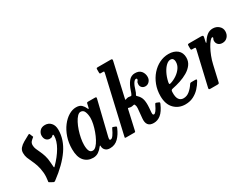

<svg xmlns="http://www.w3.org/2000/svg" viewBox="-63 -1374 2609 1996"><g transform="rotate(-30 1242.0 -376.5)"><path d="M340 -384Q313 -384 296 -403.2Q279 -422.5 279.5 -456Q280 -485.5 301.8 -510Q323.5 -534.5 364.5 -534.5Q407 -534.5 434.5 -504.2Q462 -474 462 -421.5Q462 -303.5 387 -194.8Q312 -86 169 20Q160 26.5 154.5 27Q149 27.5 140 22L105.5 3Q100 -0.5 100 -3.8Q100 -7 101.5 -15.5Q104.5 -34 106.2 -58.8Q108 -83.5 106 -109.5Q100.5 -167 87 -206.5Q73.5 -246 58.8 -276Q44 -306 33.2 -333.8Q22.5 -361.5 22.5 -395.5Q22.5 -428.5 42.2 -451.5Q62 -474.5 94.2 -493Q126.5 -511.5 164 -531.5Q173 -537 175.5 -536.5Q178 -536 183 -526.5L193 -501.5Q197 -494 198 -491Q199 -488 192 -483Q179 -473.5 164 -457.8Q149 -442 149 -415Q149 -390.5 158.8 -367.2Q168.5 -344 181.8 -316.5Q195 -289 206.8 -252.2Q218.5 -215.5 221.5 -164Q222.5 -151 223.5 -137Q224.5 -123 225.5 -113.5Q226 -106.5 228.2 -105.2Q230.5 -104 237.5 -111Q308.5 -182.5 350.5 -255.2Q392.5 -328 392.5 -389.5Q392.5 -404 385.5 -404Q380 -404 371 -394Q362 -384 340 -384Z M1000 -131Q974 -67.5 933 -26.5Q892 14.5 832.5 14.5Q799 14.5 780.8 -1.8Q762.5 -18 759 -39Q758 -46 757.8 -49.8Q757.5 -53.5 757.5 -57Q756 -68.5 745.5 -54.5Q724.5 -25.5 696.2 -6.2Q668 13 631.5 13Q565 13 524.5 -33.5Q484 -80 484 -174.5Q484 -251 506.2 -316.2Q528.5 -381.5 565.5 -430Q602.5 -478.5 647 -505.2Q691.5 -532 735.5 -532Q779 -532 800.8 -510.8Q822.5 -489.5 832 -466Q837.5 -452.5 841.2 -451.8Q845 -451 849 -467.5L857.5 -506Q859 -513.5 862.2 -516.8Q865.5 -520 875.5 -520H954Q969.5 -520 972 -516.2Q974.5 -512.5 971.5 -500L872.5 -95Q869.5 -84 869.5 -75Q869.5 -61 882.5 -61Q898 -61 916 -86Q934 -111 952.5 -152Q956.5 -160.5 959 -162.5Q961.5 -164.5 971 -161L993.5 -152.5Q1002 -149 1003.2 -145.2Q1004.5 -141.5 1000 -131ZM812.5 -359.5Q812.5 -402 799.5 -435Q786.5 -468 753.5 -468Q734 -468 714 -447Q694 -426 676 -391.5Q658 -357 644 -315Q630 -273 621.8 -230Q613.5 -187 613.5 -150.5Q613.5 -105 625 -79.5Q636.5 -54 664 -54Q685 -53.5 706.2 -75.5Q727.5 -97.5 746.5 -133Q765.5 -168.5 780.5 -210Q795.5 -251.5 804 -291Q812.5 -330.5 812.5 -359.5Z M1514.5 -123Q1482 -48.5 1443.2 -17Q1404.5 14.5 1358 14.5Q1266.5 14.5 1277 -88.5L1282.5 -146Q1285.5 -179 1287.8 -202.5Q1290 -226 1282 -244.5Q1278 -253.5 1273.8 -254Q1269.5 -254.5 1261 -252Q1248.5 -248.5 1236.5 -248.5Q1222.5 -248.5 1210.5 -253Q1204 -255.5 1201.5 -254.8Q1199 -254 1197.5 -246.5L1145.5 -15Q1143.5 -5.5 1141.8 -2.8Q1140 0 1128 0H1035.5Q1018 0 1018.2 -4.2Q1018.5 -8.5 1021.5 -22L1175.5 -691Q1178 -703 1176.8 -706.5Q1175.5 -710 1163.5 -710H1138Q1128.5 -710 1126.2 -713.8Q1124 -717.5 1124 -728V-761Q1124 -772.5 1126.8 -776.2Q1129.5 -780 1141 -780H1297.5Q1310.5 -780 1313.2 -775Q1316 -770 1313.5 -758L1223.5 -362Q1220 -348 1220.2 -344Q1220.5 -340 1229 -344Q1238.5 -348 1246.5 -349.5Q1254.5 -351 1261 -351Q1270.5 -351 1280 -348.5Q1288 -346.5 1291.8 -346.8Q1295.5 -347 1301.5 -358Q1305.5 -365 1308.8 -373.8Q1312 -382.5 1315.5 -393.5Q1337 -459 1367.2 -496Q1397.5 -533 1443.5 -533Q1493 -533 1516.8 -503.8Q1540.5 -474.5 1540.5 -435Q1540.5 -403 1520.5 -381.2Q1500.5 -359.5 1473 -359.5Q1448 -359.5 1432.5 -374.8Q1417 -390 1417 -413Q1417 -437 1426 -446Q1435 -455 1435.5 -465.5Q1435.5 -476.5 1423.5 -476.5Q1408.5 -476.5 1392 -452.2Q1375.5 -428 1359 -371.5Q1356 -360.5 1351.8 -351.2Q1347.5 -342 1342.5 -334Q1337.5 -325.5 1339.2 -322.2Q1341 -319 1349 -311.5Q1379 -284 1388.5 -246.2Q1398 -208.5 1393.5 -149L1389 -90Q1388.5 -73 1392 -67.8Q1395.5 -62.5 1403 -62.5Q1427 -62.5 1464.5 -143.5Q1469.5 -154 1473.2 -156.2Q1477 -158.5 1486 -155L1508 -146Q1516.5 -142 1518 -138.2Q1519.5 -134.5 1514.5 -123Z M1555.5 -193Q1555.5 -264.5 1579 -326.2Q1602.5 -388 1643 -434Q1683.5 -480 1735.5 -505.8Q1787.5 -531.5 1845 -531.5Q1910 -531.5 1949.8 -498.8Q1989.5 -466 1989.5 -406.5Q1989.5 -359.5 1963.2 -324.2Q1937 -289 1894.5 -264Q1852 -239 1802.5 -223Q1753 -207 1707 -198Q1693 -195.5 1688.2 -189Q1683.5 -182.5 1683.5 -163.5Q1681.5 -108 1700 -80.8Q1718.5 -53.5 1754 -53.5Q1794.5 -53.5 1827.8 -81.5Q1861 -109.5 1885.5 -147.5Q1890 -154.5 1894.8 -156.8Q1899.5 -159 1912 -159H1948.5Q1965 -159 1968.2 -155.2Q1971.5 -151.5 1964.5 -138.5Q1942.5 -100 1910.8 -65.8Q1879 -31.5 1836.2 -10Q1793.5 11.5 1739.5 11.5Q1660 11.5 1607.8 -41.5Q1555.5 -94.5 1555.5 -193ZM1714.5 -256Q1755 -268.5 1791 -293Q1827 -317.5 1850 -350.8Q1873 -384 1873 -423Q1873 -444.5 1863.8 -457.5Q1854.5 -470.5 1833 -470.5Q1808 -470.5 1781.8 -446.2Q1755.5 -422 1733.8 -380Q1712 -338 1700 -285Q1696 -267.5 1697.5 -259.5Q1699 -251.5 1714.5 -256Z M2087.5 -520H2226.5Q2245 -520 2251.2 -516Q2257.5 -512 2254.5 -497L2245 -455Q2240.5 -435 2243.2 -434Q2246 -433 2258 -451.5Q2282.5 -490 2311 -510.5Q2339.5 -531 2376 -531Q2418 -531 2447.5 -505.2Q2477 -479.5 2477 -441.5Q2477 -401 2453 -375Q2429 -349 2393 -349Q2360 -349 2342 -367Q2324 -385 2324 -412Q2324 -426 2329 -433.8Q2334 -441.5 2334 -447.5Q2334 -454 2326.5 -454Q2315 -454 2297 -433Q2279 -412 2259.2 -376.2Q2239.5 -340.5 2222 -295.8Q2204.5 -251 2194 -204L2152.5 -22.5Q2149.5 -8.5 2146 -4.2Q2142.5 0 2125 0H2047Q2029.5 0 2027 -4.8Q2024.5 -9.5 2027.5 -22L2121.5 -426Q2125 -442 2122.8 -446Q2120.5 -450 2104.5 -450H2085.5Q2074 -450 2071.8 -454.5Q2069.5 -459 2069.5 -472.5V-503.5Q2069.5 -513.5 2073.2 -516.8Q2077 -520 2087.5 -520Z"/></g></svg>

Font: Besley* Narrow Semi
Style: Italic
Weight: 600
Width: 4
Italic angle: -13°
Designer: Owen Earl
Foundry: indestructible type*
Version: Version 3.000; ttfautohint (v1.8.3)